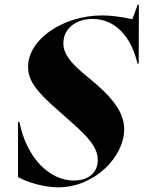

<svg xmlns="http://www.w3.org/2000/svg" viewBox="-20 -790 614 821"><path d="M546 -708C493 -719 454 -724 416 -724C253 -724 100 -624 100 -504C100 -447 134 -399 233 -314L278 -274C368 -196 398 -154 398 -105C398 -52 358 -18 296 -18C190 -18 93 -117 63 -268H57V-33C97 -10 169 11 229 11C385 11 511 -120 511 -237C511 -312 459 -377 351 -464C279 -523 251 -560 251 -606C251 -667 304 -709 376 -709C467 -709 539 -641 568 -518H573L574 -770H569Z"/></svg>

Font: Nyght Serif Bold Italic
Style: Regular
Weight: 700
Italic angle: -16°
Designer: Maksym Kobuzan
Version: Version 0.410;Glyphs 3.1.2 (3151)